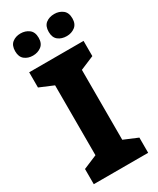

<svg xmlns="http://www.w3.org/2000/svg" viewBox="-231 -993 874 1061"><g transform="rotate(-30 206.5 -462.0)"><path d="M380 0H33V-97L121 -134V-580L33 -617V-714H380V-617L292 -580V-134L380 -97ZM24 -853Q24 -890 45.5 -907Q67 -924 98 -924Q129 -924 151.5 -907Q174 -890 174 -853Q174 -817 151.5 -800Q129 -783 98 -783Q67 -783 45.5 -800Q24 -817 24 -853ZM238 -853Q238 -890 259.5 -907Q281 -924 314 -924Q344 -924 366.5 -907Q389 -890 389 -853Q389 -817 366.5 -800Q344 -783 314 -783Q281 -783 259.5 -800Q238 -817 238 -853Z"/></g></svg>

Font: Noto Sans ExtraBold
Style: Regular
Weight: 800
Designer: Monotype Design Team
Foundry: Monotype Imaging Inc.
Version: Version 2.007